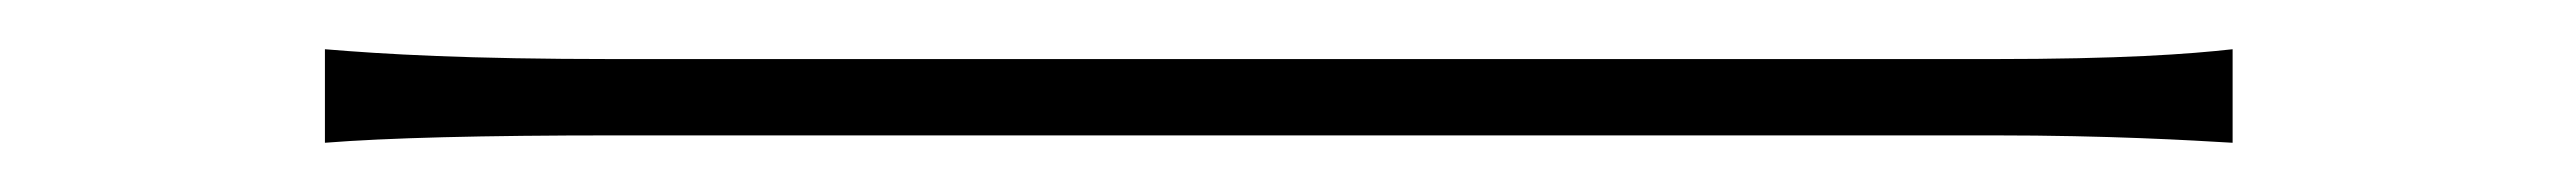

<svg xmlns="http://www.w3.org/2000/svg" viewBox="-20 -423 1040 78"><path d="M112 -365C137 -367 176 -368 230 -368H790C837 -368 870 -366 887 -365V-403C869 -401 842 -399 789 -399H230C169 -399 136 -401 112 -403Z"/></svg>

Font: Noto Sans CJK Thin
Style: Regular
Weight: 100
Designer: Ryoko NISHIZUKA (kana & ideographs); Paul D. Hunt (Latin, Greek & Cyrillic); Wenlong ZHANG (bopomofo); Sandoll Communica
Foundry: Adobe Systems Incorporated
Version: Version 1.000;PS 1;hotconv 1.0.78;makeotf.lib2.5.61930